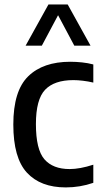

<svg xmlns="http://www.w3.org/2000/svg" viewBox="-20 -828 454 858"><path d="M274 9.5Q161 9.5 100.2 -56.5Q39.5 -122.5 39.5 -271.5Q39.5 -422 106 -487Q172.5 -552 294 -552Q320 -552 346.2 -549.2Q372.5 -546.5 397 -540V-459Q373.5 -464.5 350.5 -467.2Q327.5 -470 308 -470Q222.5 -470 181.5 -426.8Q140.5 -383.5 140.5 -273.5Q140.5 -160 178.5 -116.2Q216.5 -72.5 291 -72.5Q337 -72.5 397 -92V-11Q337.5 9.5 274 9.5ZM94.5 -624 196.5 -808H282.5L384.5 -624H312L239.5 -760L167 -624Z"/></svg>

Font: Encode Sans Semi Condensed Medium
Style: Regular
Weight: 500
Width: 4
Designer: Multiple Designers
Foundry: Impallari Type
Version: Version 3.000; ttfautohint (v1.8.3) -l 8 -r 50 -G 200 -x 14 